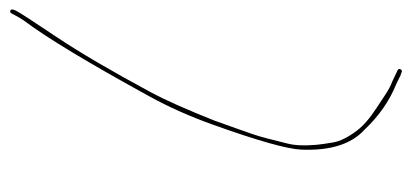

<svg xmlns="http://www.w3.org/2000/svg" viewBox="-242 -472 830 387"><g transform="rotate(-90 173.5 -279.0)"><path d="M345.3 -673.5C348.1 -672.5 348.1 -669 345.3 -662.9C342.5 -656.9 324.7 -629.3 291.7 -580.1C260.1 -532.8 222.8 -469.1 179.7 -389C164.9 -361.4 146.2 -319.4 123.7 -263L107.6 -218C102.8 -204.7 98.9 -193.3 95.7 -184C92.6 -174.7 89.7 -164.7 87 -154C84.3 -143.3 81 -130.4 77.2 -115.2C73.3 -100 72.5 -80.6 74.6 -57C75.5 -47.7 77.1 -36.2 79.5 -22.5C81.9 -8.8 89.7 6.8 102.9 24.5C112.7 37.6 128 50.9 148.9 64.5C155.5 68.8 164.1 74.5 174.7 81.5C185.2 88.5 194.3 93.3 201.9 96L225.1 107C227.6 108.3 228.1 110.3 226.7 113C225.3 115.7 223.3 116.3 220.9 115L212.4 112C211.8 111.3 209.6 110.2 205.9 108.5C202.2 106.8 199.1 105.3 196.6 104C163.4 90.8 132.8 69.4 104.8 40C75.8 13.5 62.5 -28.9 64.9 -87C66 -115.5 83 -175.6 115.9 -267.3C132 -312.1 150.6 -353.9 171.8 -392.5C239.6 -516.2 290.8 -601 325.4 -646.8C327.8 -650 332.5 -658 339.4 -671C340.5 -673.7 342.4 -674.5 345.3 -673.5Z"/></g></svg>

Font: Proton
Style: LitIt
Weight: 500
Version: Version 1.017